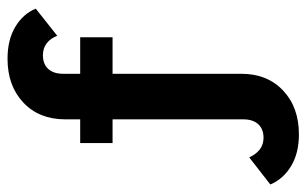

<svg xmlns="http://www.w3.org/2000/svg" viewBox="-203 -461 814 510"><g transform="rotate(-90 204.0 -206.0)"><path d="M102 181Q52 181 17.5 160Q-17 139 -31 105L41 49Q49 67 62 77Q75 87 93 87Q116 87 129 73Q142 59 142 33V-314H79V-400H142V-440Q142 -509 186.5 -551Q231 -593 303 -593Q353 -593 387.5 -572.5Q422 -552 436 -518L364 -461Q357 -479 344 -489Q331 -499 312 -499Q289 -499 276 -485Q263 -471 263 -445V-400H360V-314H263V28Q263 97 218.5 139Q174 181 102 181Z"/></g></svg>

Font: Rokkitt
Style: Bold
Weight: 700
Designer: Vernon Adams
Foundry: Vernon Adams
Version: Version 3.103